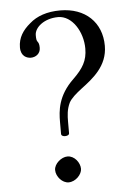

<svg xmlns="http://www.w3.org/2000/svg" viewBox="-50 -698 520 741"><g transform="rotate(-5 210.0 -327.0)"><path d="M109 -572C109 -602 147 -634 201 -634C255 -634 295 -569 295 -504C295 -457 277 -428 239 -391C177 -332 173 -273 173 -230V-184C173 -177 180 -174 188 -174C196 -174 204 -177 204 -184V-228C204 -252 205 -276 217 -301C226 -318 245 -334 267 -351C312 -385 371 -429 371 -508C371 -599 308 -659 211 -659C160 -659 120 -645 92 -620C63 -596 44 -568 44 -530C44 -495 68 -487 83 -487C101 -487 120 -499 120 -522C120 -535 118 -541 114 -546C110 -551 109 -557 109 -572ZM138 -47C138 -21 162 5 186 5C214 5 238 -22 238 -43C238 -67 217 -95 190 -95C166 -95 138 -71 138 -47Z"/></g></svg>

Font: Libertinus Serif Display
Style: Regular
Weight: 400
Designer: Philipp H. Poll, Khaled Hosny
Foundry: Caleb Maclennan
Version: Version 7.050;RELEASE